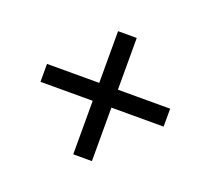

<svg xmlns="http://www.w3.org/2000/svg" viewBox="-91 -642 782 715"><g transform="rotate(20 300.0 -284.0)"><path d="M263 -40V-252H56V-323H263V-528H337V-323H544V-252H337V-40Z"/></g></svg>

Font: Nunito Sans 12pt ExtraLight 7pt Medium
Style: Regular
Weight: 500
Version: Version 3.101;gftools[0.9.27]